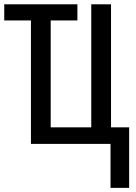

<svg xmlns="http://www.w3.org/2000/svg" viewBox="-20 -679 640 906"><path d="M589.4 -78.1V207.5H501.5V0H126V-582.5H0V-658.7H345.2V-582.5H219.2V-78.1H410.6V-658.7H503.9V-78.1Z"/></svg>

Font: Cousine
Style: Regular
Weight: 400
Monospace: yes
Designer: Steve Matteson
Foundry: Ascender Corporation
Version: Version 1.20